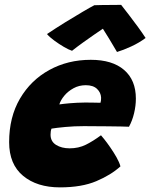

<svg xmlns="http://www.w3.org/2000/svg" viewBox="-20 -784 634 809"><path d="M487.5 -83Q448 -47 386.2 -20.8Q324.5 5.5 232.5 5.5Q136 5.5 77.2 -43.2Q18.5 -92 18.5 -185Q18.5 -290.5 64.2 -368.5Q110 -446.5 188 -489.2Q266 -532 362.5 -532Q453.5 -532 503 -489.2Q552.5 -446.5 552.5 -368.5Q552.5 -338.5 545 -307Q537.5 -275.5 523.5 -250Q516 -250.5 490.2 -251Q464.5 -251.5 432.2 -251.8Q400 -252 372.2 -252.2Q344.5 -252.5 334 -252.5Q293 -252.5 255.2 -249Q217.5 -245.5 197 -242Q193 -232 193 -216.5Q193 -188 216.2 -173.5Q239.5 -159 273.5 -159Q311 -159 341.8 -174.2Q372.5 -189.5 405.5 -214Q408 -211.5 419.2 -197.5Q430.5 -183.5 444.5 -163.2Q458.5 -143 470.8 -121.5Q483 -100 487.5 -83ZM230 -344Q246 -346.5 274.5 -349Q303 -351.5 339.5 -352Q360.5 -352 379 -351.5Q397.5 -351 403.5 -351Q405 -356 405.5 -361.5Q406 -367 406 -372.5Q405 -394 388.8 -409.5Q372.5 -425 341.5 -425Q313 -425 289.8 -412.2Q266.5 -399.5 251 -380.8Q235.5 -362 230 -344ZM490.5 -763.5Q504.5 -745.5 523.8 -720.5Q543 -695.5 561.8 -669.8Q580.5 -644 593.5 -624Q567 -604 532.8 -588.2Q498.5 -572.5 473 -565Q457.5 -592 439.8 -620.8Q422 -649.5 413.5 -663Q400 -654 377.5 -638.5Q355 -623 330 -605Q305 -587 283.5 -570Q269.5 -574.5 249 -586.5Q228.5 -598.5 208.8 -613Q189 -627.5 178 -640.5Q214.5 -665 254.5 -689.8Q294.5 -714.5 327.8 -734Q361 -753.5 377.5 -762Q387 -762.5 409.5 -762.8Q432 -763 455.2 -763.2Q478.5 -763.5 490.5 -763.5Z"/></svg>

Font: Grandstander ExtraBold
Style: Italic
Weight: 800
Italic angle: -15°
Designer: Tyler Finck
Foundry: Etcetera Type Co
Version: Version 1.200; ttfautohint (v1.8.3)